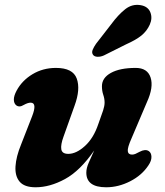

<svg xmlns="http://www.w3.org/2000/svg" viewBox="-20 -760 682 793"><path d="M594.5 -136Q605 -129 605.5 -112.5Q606 -96 593 -77Q566 -36 517.5 -11.2Q469 13.5 418.5 13.5Q336.5 13.5 336.5 -47Q336.5 -65.5 346.5 -88.2Q356.5 -111 369 -138.5Q311 -54.5 248.5 -20.5Q186 13.5 127 13.5Q80.5 13.5 61 -9.8Q41.5 -33 44 -73Q46.5 -113 67 -163L112.5 -279.5Q134.5 -336 106.5 -336Q95 -336 78 -326.5Q59.5 -315 46.5 -325.5Q37.5 -333 37.2 -348.5Q37 -364 48.5 -385.5Q71 -427.5 114.2 -453.5Q157.5 -479.5 211 -479.5Q281 -479.5 297 -435.5Q313 -391.5 288 -323.5L242.5 -196Q230 -162 233.2 -143.2Q236.5 -124.5 262 -124.5Q295 -124.5 330.8 -157Q366.5 -189.5 386 -247.5Q400 -285.5 406 -304.2Q412 -323 412 -336.5Q412 -352.5 406.5 -368.5Q401 -384.5 401 -404Q401 -438.5 438.2 -459Q475.5 -479.5 540.5 -479.5Q589 -479.5 602 -439.8Q615 -400 587 -338.5L523 -188Q506 -150 507.8 -135.8Q509.5 -121.5 525.5 -121.5Q532.5 -121.5 539.5 -124.5Q546.5 -127.5 556.5 -133Q580 -145.5 594.5 -136ZM439 -659.5Q468 -699 497.2 -722Q526.5 -745 562 -738.5Q591.5 -733 601 -709Q610.5 -685 598.5 -658Q586.5 -631.5 564 -613.2Q541.5 -595 501 -577L409 -531Q395.5 -525 382.5 -525.5Q369.5 -526 364 -534Q358 -543 362.8 -554.5Q367.5 -566 376.5 -579Z"/></svg>

Font: Fraunces 9pt SuperSoft
Style: Bold Italic
Weight: 700
Italic angle: -16°
Version: Version 1.000;[b76b70a41]